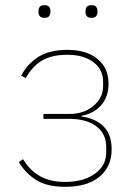

<svg xmlns="http://www.w3.org/2000/svg" viewBox="-20 -711 534 743"><path d="M232 12Q162 12 120 -14.5Q78 -41 53 -84L69 -95Q95 -52 134.5 -29.5Q174 -7 232 -7Q303 -7 347 -38.5Q391 -70 391 -121V-142Q391 -194 352.5 -222.5Q314 -251 249 -251H148V-270H248Q305 -270 342 -301.5Q379 -333 379 -377V-395Q379 -442 341.5 -470.5Q304 -499 241 -499Q179 -499 141.5 -476Q104 -453 80 -409L62 -418Q85 -463 128 -490.5Q171 -518 241 -518Q315 -518 357.5 -483Q400 -448 400 -388Q400 -336 371 -303.5Q342 -271 296 -263V-260Q349 -253 380.5 -222Q412 -191 412 -133Q412 -66 365 -27Q318 12 232 12ZM152 -642Q139 -642 134 -648.5Q129 -655 129 -663V-670Q129 -678 134 -684.5Q139 -691 152 -691Q165 -691 170 -684.5Q175 -678 175 -670V-663Q175 -655 170 -648.5Q165 -642 152 -642ZM334 -642Q321 -642 316 -648.5Q311 -655 311 -663V-670Q311 -678 316 -684.5Q321 -691 334 -691Q347 -691 352 -684.5Q357 -678 357 -670V-663Q357 -655 352 -648.5Q347 -642 334 -642Z"/></svg>

Font: IBM Plex Sans Thin
Style: Regular
Weight: 250
Designer: Mike Abbink, Paul van der Laan, Pieter van Rosmalen
Foundry: Bold Monday
Version: Version 3.201